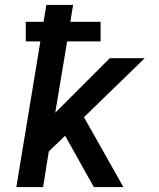

<svg xmlns="http://www.w3.org/2000/svg" viewBox="-20 -755 640 775"><path d="M46 0 143 -588H84V-667H156L167 -735H275L264 -667H386V-588H251L203 -300L423 -520H564L319 -282L478 0H359L334 -44L243 -207L177 -144L154 0Z"/></svg>

Font: Iosevka SS04 SmBd Ex Obl
Style: Regular
Weight: 600
Width: 7
Italic angle: -9°
Monospace: yes
Designer: Belleve Invis
Foundry: Belleve Invis
Version: Version 19.0.0; ttfautohint (v1.8.4)